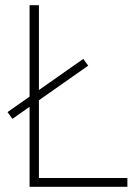

<svg xmlns="http://www.w3.org/2000/svg" viewBox="-20 -720 525 740"><path d="M28 -262 9 -288 301 -493 320 -467ZM94 0V-700H130V-34H471V0Z"/></svg>

Font: Cairo Play ExtraLight
Style: Regular
Weight: 250
Version: Version 3.119